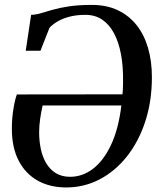

<svg xmlns="http://www.w3.org/2000/svg" viewBox="-20 -772 674 802"><path d="M87.5 -560 110 -710Q130 -710.5 151.5 -717Q173 -723.5 201 -731.5Q229 -739.5 268.5 -745.5Q308 -751.5 364 -751.5Q425.5 -751.5 472.2 -729.2Q519 -707 550.8 -666.8Q582.5 -626.5 598.5 -571.2Q614.5 -516 614.5 -450Q614.5 -349.5 587 -265.2Q559.5 -181 510.5 -119Q461.5 -57 396.5 -23Q331.5 11 256.5 11Q188 11 137 -17.8Q86 -46.5 57.8 -101.2Q29.5 -156 29.5 -234Q29.5 -277 36 -317Q42.5 -357 50.5 -377.5L491.5 -378Q492.5 -386 493 -394.5Q493.5 -403 493.8 -412.2Q494 -421.5 494 -430.5Q495 -493.5 485.5 -544.8Q476 -596 456.2 -633Q436.5 -670 406.8 -690Q377 -710 336.5 -710Q299 -710 269.2 -702Q239.5 -694 219 -681.5Q198.5 -669 186.5 -655.5L149 -560ZM487 -331.5H158Q152 -305 147.8 -276.2Q143.5 -247.5 143.5 -219.5Q143.5 -183 150.5 -149.8Q157.5 -116.5 173 -90.2Q188.5 -64 213.2 -48.8Q238 -33.5 273 -33.5Q324.5 -33.5 368.5 -67Q412.5 -100.5 443.8 -166.8Q475 -233 487 -331.5Z"/></svg>

Font: Merriweather 60pt Medium
Style: Italic
Weight: 500
Italic angle: -7.8°
Version: Version 2.101